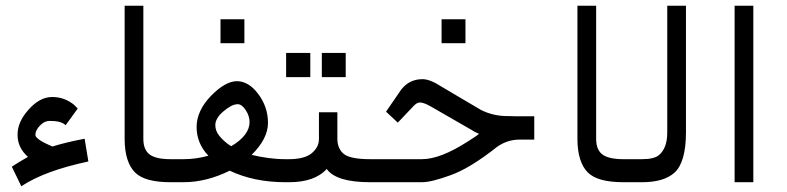

<svg xmlns="http://www.w3.org/2000/svg" viewBox="-20 -633 2734 667"><path d="M77 -88C54 -75 35 -63 21 -54L54 14C110 -23 188 -51 287 -72L274 -151C231 -143 194 -134 162 -124C124 -140 103 -154 103 -164C103 -176 109 -187 120 -198C131 -209 142 -213 152 -213C178 -213 197 -209 208 -198L250 -256C242 -264 236 -271 229 -275C210 -288 189 -296 161 -296C133 -296 106 -282 80 -253C54 -224 41 -196 41 -165C41 -134 53 -110 77 -88Z M598 0V-80H573C537 -80 513 -86 499 -97C485 -108 478 -126 478 -150V-613H413V-150C413 -96 426 -57 449 -34C472 -11 513 0 573 0Z M829 -483V-566H746V-483ZM783 -125C764 -137 751 -150 742 -161C733 -172 728 -184 728 -199C728 -214 738 -231 756 -246C774 -261 790 -271 806 -271C815 -271 825 -264 834 -250C843 -236 847 -222 847 -209C847 -179 826 -150 783 -125ZM854 -95C891 -131 911 -169 911 -206C911 -244 899 -278 876 -308C854 -337 829 -351 803 -351C777 -351 746 -334 713 -300C680 -266 663 -229 663 -192C663 -155 676 -121 704 -92C675 -84 647 -80 617 -80H566V-6C576 -3 586 0 596 0H617C672 0 725 -14 778 -40C833 -14 897 0 972 0V-80C931 -80 892 -86 854 -95Z M1058 -365V-449H974V-365ZM1181 -365V-449H1098V-365ZM1115 -46C1137 -15 1188 0 1266 0V-80C1221 -80 1191 -86 1176 -97C1161 -108 1152 -127 1152 -150V-243H1088V-150C1088 -129 1078 -113 1062 -100C1046 -87 1019 -80 984 -80H940V-6C950 -3 960 0 970 0H984C1043 0 1087 -15 1115 -46Z M1597 -483V-566H1514V-483ZM1836 -148V-229H1806C1784 -229 1761 -229 1733 -230C1705 -231 1677 -238 1651 -251L1507 -336C1484 -351 1463 -358 1448 -358C1416 -358 1392 -345 1374 -322L1321 -245L1362 -207L1417 -265C1425 -273 1431 -277 1439 -277C1447 -277 1459 -273 1475 -264L1621 -180C1624 -178 1627 -176 1631 -174C1635 -172 1641 -170 1644 -168C1635 -160 1621 -152 1606 -142C1542 -101 1490 -80 1445 -80H1233V-6C1243 -3 1253 0 1263 0H1445C1470 0 1503 -9 1547 -25C1591 -41 1644 -73 1707 -123C1730 -139 1756 -148 1784 -148Z M2171 0V-80H2146C2110 -80 2086 -86 2072 -97C2058 -108 2051 -126 2051 -150V-613H1986V-150C1986 -96 1999 -57 2022 -34C2045 -11 2086 0 2146 0Z M2298 -613V-172C2298 -136 2288 -110 2269 -94C2258 -85 2239 -80 2210 -80H2139V-6C2149 -3 2159 0 2169 0H2210C2261 0 2299 -11 2324 -34C2349 -57 2363 -104 2363 -172V-613Z M2597 0V-613H2532V0Z"/></svg>

Font: Iranian Sans 
Style: Regular
Weight: 400
Designer: Hooman Mehr, Hadi Navid in Neviseh Pardaz Co. Ltd. (http://nevisa.com)
Foundry: http://font-store.ir
Version: 5.0.0 build 1/7/1393